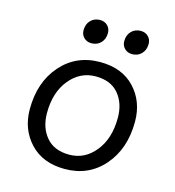

<svg xmlns="http://www.w3.org/2000/svg" viewBox="-106 -785 806 884"><g transform="rotate(15 297.5 -343.5)"><path d="M251 -582Q229 -582 215 -596Q201 -610 201 -631Q201 -660 218.5 -678Q236 -696 263 -696Q285 -696 299 -682Q313 -668 313 -647Q313 -618 295.5 -600Q278 -582 251 -582ZM445 -582Q423 -582 409 -596Q395 -610 395 -631Q395 -660 412.5 -678Q430 -696 457 -696Q479 -696 493 -682Q507 -668 507 -647Q507 -618 489.5 -600Q472 -582 445 -582ZM282 9Q177 9 116.5 -55.5Q56 -120 56 -216Q56 -345 128 -427Q200 -509 314 -509Q419 -509 479 -445Q539 -381 539 -285Q539 -156 467.5 -73.5Q396 9 282 9ZM285 -60Q359 -60 408.5 -121.5Q458 -183 458 -282Q458 -351 420.5 -395.5Q383 -440 311 -440Q237 -440 187 -379Q137 -318 137 -219Q137 -150 175 -105Q213 -60 285 -60Z"/></g></svg>

Font: Elaine Sans
Style: Italic
Weight: 400
Italic angle: -13°
Designer: Wei Huang
Foundry: Wei Huang
Version: Version 2.001;December 24, 2019;FontCreator 12.0.0.2547 64-b